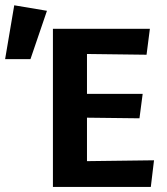

<svg xmlns="http://www.w3.org/2000/svg" viewBox="-133 -724 648 743"><path d="M71.8 -0.5V-612.5H447L434.1 -512.2L203.6 -515.1V-360.7H419.1L406.7 -266.2L203.6 -268.6V-100.4L463 -103.7L450.6 -0.5ZM-113.2 -495.2 -77.9 -703.5 48.7 -682.2 -15.1 -495.2Z"/></svg>

Font: Ancizar Sans Thin
Style: Regular
Weight: 100
Designer: Cesar Puertas, Viviana Monsalve, Julian Moncada, Julian Prieto, Jose Castro, Mariel Hernandez, Felipe Aragon, Sara Alarc
Version: Version 8.100